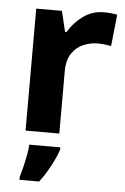

<svg xmlns="http://www.w3.org/2000/svg" viewBox="-55 -596 556 856"><g transform="rotate(5 223.5 -167.5)"><path d="M73 0V-546H188L210 -454H217Q242 -497 283 -526.5Q324 -556 375 -556Q390 -556 407.5 -554.5Q425 -553 435 -550L420 -409Q409 -411 394 -413Q379 -415 358 -415Q327 -415 296 -402Q265 -389 244.5 -359Q224 -329 224 -277V0ZM234 71Q226 95 214 120Q202 145 187 170.5Q172 196 153 221H65V208Q71 188 77.5 161.5Q84 135 89 108Q94 81 95 61H234Z"/></g></svg>

Font: Noto Sans Symbols
Style: Bold
Weight: 700
Version: Version 2.002